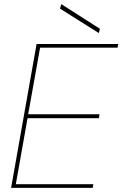

<svg xmlns="http://www.w3.org/2000/svg" viewBox="-20 -914 595 934"><path d="M34 0 158 -700H555L552 -682H175L117 -358H464L461 -339H114L57 -18H434L431 0ZM461 -753 272 -872 278 -894 466 -774Z"/></svg>

Font: DM Sans 20pt Thin
Style: Italic
Weight: 250
Italic angle: -10°
Version: Version 4.004;gftools[0.9.30]